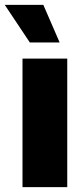

<svg xmlns="http://www.w3.org/2000/svg" viewBox="-43 -772 347 792"><path d="M49.8 -530.3H234.4V0H49.8ZM-23.4 -752H135.7L203.1 -596.7H80.1Z"/></svg>

Font: Pretendard GOV Black
Style: Regular
Weight: 900
Designer: Base glyphs from Inter by Rasmus Andersson; Hangeul glyphs from Noto Sans CJK(Source Han Sans) by Jang Soo-young and Kan
Foundry: Kil Hyung-jin
Version: Version 1.309